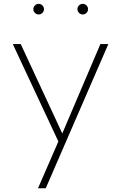

<svg xmlns="http://www.w3.org/2000/svg" viewBox="-20 -748 650 1028"><path d="M183.5 260H225L560 -512H517.5L313.5 -33.5L91 -512H48.5L292.5 9.5ZM423 -670.5Q434.5 -670.5 443 -679Q451.5 -687.5 451.5 -699Q451.5 -710.5 443 -719Q434.5 -727.5 423 -727.5Q411.5 -727.5 403 -719Q394.5 -710.5 394.5 -699Q394.5 -687.5 403 -679Q411.5 -670.5 423 -670.5ZM187 -670.5Q198.5 -670.5 207 -679Q215.5 -687.5 215.5 -699Q215.5 -710.5 207 -719Q198.5 -727.5 187 -727.5Q175.5 -727.5 167 -719Q158.5 -710.5 158.5 -699Q158.5 -687.5 167 -679Q175.5 -670.5 187 -670.5Z"/></svg>

Font: Spartan ExtraLight
Style: Regular
Weight: 200
Designer: Matt Bailey, Mirko Velimirovic
Foundry: Matt Bailey
Version: Version 1.003; ttfautohint (v1.8.3)